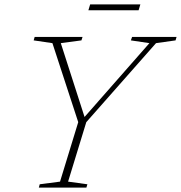

<svg xmlns="http://www.w3.org/2000/svg" viewBox="-20 -850 820 870"><path d="M657 -654.5 573 -667 578.5 -682.5H780L775.5 -667L687 -654.5L371 -296.5L288.5 -27L376 -15L371.5 0H156L160 -15L252 -27L334.5 -296.5L217.5 -654.5L132.5 -667L137 -682.5H354L349 -667L255.5 -654.5L366.5 -309.5L353.5 -309ZM380.5 -803.5 388.5 -830H616L608 -803.5Z"/></svg>

Font: Newsreader ExtraLight
Style: Italic
Weight: 250
Italic angle: -17°
Designer: Hugues Gentile
Foundry: Production Type
Version: Version 1.003